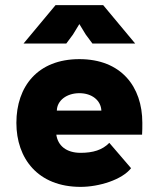

<svg xmlns="http://www.w3.org/2000/svg" viewBox="-20 -713 620 750"><path d="M492 -56 407 -155C380 -127 343 -116 295 -116C239 -116 206 -144 200 -187H535C536 -204 536 -214 536 -233C536 -375 453 -482 290 -482C127 -482 44 -375 44 -233C44 -94 128 17 295 17C367 17 457 -11 492 -56ZM72 -543H239L265 -578L290 -619L315 -578L341 -543H508L383 -693H197ZM202 -281C203 -321 241 -349 290 -349C339 -349 374 -321 376 -281Z"/></svg>

Font: Kreadon Extra Bold
Style: Regular
Weight: 800
Designer: kohakuno
Foundry: StudioGnu
Version: Version 1.000;Glyphs 3.1.2 (3151)